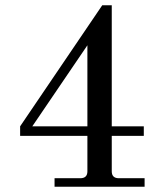

<svg xmlns="http://www.w3.org/2000/svg" viewBox="-20 -705 620 725"><path d="M310 -534 102 -228H310ZM186 0V-32H283Q310 -32 310 -58V-192H56V-228L366 -685H402V-228H523V-192H402V-58Q402 -32 429 -32H526V0Z"/></svg>

Font: Old Standard TT
Style: Regular
Weight: 400
Designer: Alexey Kryukov <alexios@thessalonica.org.ru>
Version: Version 1.0